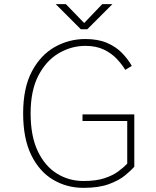

<svg xmlns="http://www.w3.org/2000/svg" viewBox="-20 -894 750 925"><path d="M627 -343V-90.5Q611.5 -73 582.5 -49Q553.5 -25 504.8 -7Q456 11 382 11Q302 11 236 -28Q170 -67 130.8 -146.5Q91.5 -226 91.5 -348Q91.5 -470 133.2 -549.2Q175 -628.5 243.2 -667.2Q311.5 -706 391.5 -706Q451.5 -706 494.5 -687.8Q537.5 -669.5 566.8 -639.8Q596 -610 615 -576.5L583.5 -557.5Q568.5 -582.5 543.5 -609.5Q518.5 -636.5 481 -654.8Q443.5 -673 391.5 -673Q323.5 -673 263 -637.5Q202.5 -602 165 -530Q127.5 -458 127.5 -348Q127.5 -238 162 -165.8Q196.5 -93.5 254.2 -57.8Q312 -22 382 -22Q442.5 -22 482.8 -35.2Q523 -48.5 549.2 -67.8Q575.5 -87 593 -105.5V-311H377.5V-343ZM521.5 -874 400.5 -753H369.5L248.5 -874H297.5L385.5 -783L472.5 -874Z"/></svg>

Font: League Mono Thin
Style: Regular
Weight: 100
Width: 6
Designer: Tyler Finck
Foundry: The League of Moveable Type / Tyler Finck
Version: Version 2.300;RELEASE